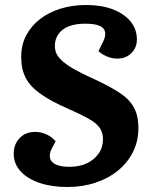

<svg xmlns="http://www.w3.org/2000/svg" viewBox="-20 -736 601 770"><path d="M535 -222Q535 -171 514 -128Q493 -85 454.5 -53Q416 -21 363.5 -3.5Q311 14 250 14Q187 14 138.5 -2.5Q90 -19 62.5 -49Q35 -79 35 -120Q35 -157 58.5 -182Q82 -207 121 -207Q145 -207 167.5 -196.5Q190 -186 203 -169L187 -139Q177 -119 180.5 -102.5Q184 -86 203.5 -76.5Q223 -67 259 -67Q298 -67 328 -81Q358 -95 375.5 -120Q393 -145 393 -178Q393 -204 380 -223Q367 -242 336 -259.5Q305 -277 253 -300Q184 -330 142.5 -359.5Q101 -389 83 -424Q65 -459 65 -507Q65 -556 85 -594Q105 -632 140.5 -659.5Q176 -687 223.5 -701.5Q271 -716 325 -716Q387 -716 432.5 -698.5Q478 -681 503.5 -650Q529 -619 529 -578Q529 -545 507 -523Q485 -501 450 -501Q429 -501 408 -510Q387 -519 375 -531L395 -572Q404 -591 401.5 -607Q399 -623 380.5 -632Q362 -641 320 -641Q283 -641 256 -630.5Q229 -620 214.5 -599.5Q200 -579 200 -551Q200 -528 213.5 -509Q227 -490 260 -469Q293 -448 353 -421Q418 -391 458 -365Q498 -339 516.5 -306Q535 -273 535 -222Z"/></svg>

Font: Literata
Style: Bold Italic
Weight: 700
Italic angle: -2°
Designer: Latin by Veronika Burian and Jose Scaglione. Greek by Irene Vlachou. Cyrillic by Vera Evstafieva
Foundry: TypeTogether
Version: Version 3.103;gftools[0.9.29]